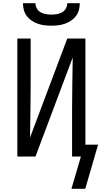

<svg xmlns="http://www.w3.org/2000/svg" viewBox="-20 -975 640 1196"><path d="M300 -815Q279 -815 257.5 -817.5Q236 -820 216 -827Q196 -834 178 -846Q160 -858 147 -875Q134 -892 128.5 -913Q123 -934 123 -955H201Q201 -938 209.5 -922.5Q218 -907 233 -898.5Q248 -890 265.5 -887Q283 -884 300 -884Q317 -884 334.5 -887Q352 -890 367 -898.5Q382 -907 390.5 -922.5Q399 -938 399 -955H477Q477 -934 471.5 -913Q466 -892 453 -875Q440 -858 422 -846Q404 -834 384 -827Q364 -820 342.5 -817.5Q321 -815 300 -815ZM511 201H425L484 0H429V-294Q429 -375 430.5 -455.5Q432 -536 433 -617L201 0H88V-735H171V-441Q171 -360 169.5 -279.5Q168 -199 167 -118L399 -735H512V-74H591Z"/></svg>

Font: Iosevka Fixed Extended
Style: Regular
Weight: 400
Width: 7
Monospace: yes
Designer: Belleve Invis
Foundry: Belleve Invis
Version: Version 24.1.1; ttfautohint (v1.8.4)